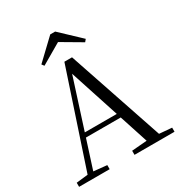

<svg xmlns="http://www.w3.org/2000/svg" viewBox="-211 -1074 1141 1218"><g transform="rotate(-30 359.0 -464.5)"><path d="M373 -929 518 -792 504 -775 327 -879H384L206 -775L193 -792L337 -929ZM12 0V-30L110 -41H127L236 -30V0ZM84 0 328 -734H384L632 0H542L322 -675H342L338 -661L126 0ZM192 -249 196 -281H500L504 -249ZM418 0V-30L552 -41H581L711 -30V0Z"/></g></svg>

Font: Noto Serif TC ExtraLight
Style: Regular
Weight: 400
Version: Version 2.002-H1;hotconv 1.1.0;makeotfexe 2.6.0